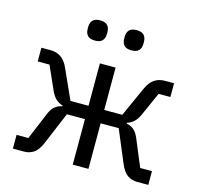

<svg xmlns="http://www.w3.org/2000/svg" viewBox="-105 -833 979 945"><g transform="rotate(15 385.0 -360.5)"><path d="M40 0ZM40 -70H100L158 -209Q169 -235 185 -248Q201 -261 221 -264V-268Q201 -274 186 -288Q171 -302 160 -327L107 -446H47V-516H94Q124 -516 146.5 -501Q169 -486 184 -453L253 -300H345V-516H425V-300H517L586 -453Q601 -486 623.5 -501Q646 -516 676 -516H723V-446H663L610 -327Q599 -302 584 -288Q569 -274 549 -268V-264Q569 -261 585 -248Q601 -235 612 -209L670 -70H730V0H673Q646 0 624 -14.5Q602 -29 585 -70L517 -232H425V0H345V-232H253L185 -70Q168 -29 146 -14.5Q124 0 97 0H40ZM292 -618Q266 -618 254.5 -630.5Q243 -643 243 -664V-675Q243 -696 254.5 -708.5Q266 -721 292 -721Q318 -721 329.5 -708.5Q341 -696 341 -675V-664Q341 -643 329.5 -630.5Q318 -618 292 -618ZM478 -618Q452 -618 440.5 -630.5Q429 -643 429 -664V-675Q429 -696 440.5 -708.5Q452 -721 478 -721Q504 -721 515.5 -708.5Q527 -696 527 -675V-664Q527 -643 515.5 -630.5Q504 -618 478 -618Z"/></g></svg>

Font: Aneliza
Style: Regular
Weight: 400
Designer: Mike Abbink, Paul van der Laan, Pieter van Rosmalen
Foundry: Bold Monday
Version: Version 3.001;September 8, 2019;FontCreator 11.5.0.2425 64-b